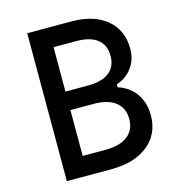

<svg xmlns="http://www.w3.org/2000/svg" viewBox="-116 -901 932 1003"><g transform="rotate(-15 350.0 -400.0)"><path d="M122 0V-800H360Q481 -800 551 -742Q621 -684 621 -583Q621 -525 590 -482Q559 -439 505 -421V-405Q566 -386 600.5 -337Q635 -288 635 -220Q635 -118 561.5 -59Q488 0 360 0ZM236 -454H360Q434 -454 473 -485Q512 -516 512 -574Q512 -632 473 -663Q434 -694 360 -694H236ZM236 -106H360Q438 -106 479.5 -138.5Q521 -171 521 -230Q521 -289 479.5 -321.5Q438 -354 360 -354H236Z"/></g></svg>

Font: Martian Mono
Style: Regular
Weight: 400
Monospace: yes
Designer: Roman Shamin
Foundry: Evil Martians
Version: Version 1.000; ttfautohint (v1.8.4.7-5d5b)